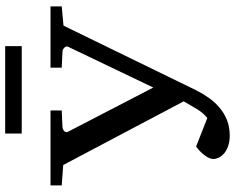

<svg xmlns="http://www.w3.org/2000/svg" viewBox="-102 -782 901 736"><g transform="rotate(-90 348.0 -414.5)"><path d="M617.2 -621.1 370.1 -113.8Q356.9 -87.4 340.1 -63.7Q323.2 -40 302 -22.2Q280.8 -4.4 254.4 5.9Q228 16.1 195.8 16.1Q172.4 16.1 155.3 10Q138.2 3.9 127.2 -5.6Q116.2 -15.1 111.1 -26.1Q106 -37.1 106 -46.9Q106 -54.2 109.6 -62.5Q113.3 -70.8 119.9 -79.6Q126.5 -88.4 135 -96.9Q143.6 -105.5 153.8 -112.8L263.2 -69.8Q281.7 -84 296.9 -108.9Q312 -133.8 327.1 -160.2L83 -622.1L4.9 -627.9V-670.9H292V-627.9L229 -625Q218.3 -624 212.4 -617.7Q206.5 -611.3 210.9 -603L379.9 -276.9L536.1 -603Q539.6 -610.4 533.4 -617.2Q527.3 -624 517.1 -625L456.1 -627.9V-670.9H690.9V-627.9ZM203.6 -781.2V-844.7H538.6V-781.2Z"/></g></svg>

Font: Charis SIL
Style: Regular
Weight: 400
Foundry: SIL International
Version: Version 4.112